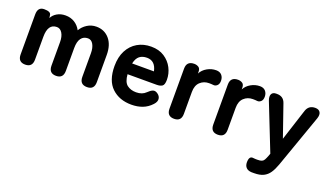

<svg xmlns="http://www.w3.org/2000/svg" viewBox="-66 -939 2706 1579"><g transform="rotate(20 1287.0 -149.5)"><path d="M121 0Q58 0 58 -66V-416Q58 -482 114 -482Q170 -482 174 -455L178 -428Q192 -457 223.5 -475.5Q255 -494 297 -494Q342 -494 376.5 -472.5Q411 -451 431 -413Q451 -448 487 -471Q523 -494 567 -494Q637 -494 681 -443.5Q725 -393 725 -304V-66Q725 0 662 0Q598 0 598 -66V-273Q598 -320 581 -350Q564 -380 534 -380Q496 -380 475 -351.5Q454 -323 454 -266V-66Q454 0 391 0Q328 0 328 -66V-273Q328 -320 310 -350Q292 -380 262 -380Q184 -380 184 -266V-66Q184 0 121 0Z M1054 11Q948 11 882 -51.5Q816 -114 816 -241Q816 -320 845.5 -376.5Q875 -433 927 -463.5Q979 -494 1047 -494Q1115 -494 1162.5 -463Q1210 -432 1235 -383.5Q1260 -335 1260 -281Q1260 -238 1243 -226Q1226 -214 1194 -214H940Q945 -147 976.5 -122.5Q1008 -98 1056 -98Q1109 -98 1140 -129Q1163 -152 1182.5 -159Q1202 -166 1224 -150Q1247 -134 1249.5 -109.5Q1252 -85 1228 -59Q1194 -22 1150.5 -5.5Q1107 11 1054 11ZM945 -310H1136Q1118 -396 1045 -396Q1005 -396 980 -376Q955 -356 945 -310Z M1424 0Q1361 0 1361 -66V-416Q1361 -482 1427 -482Q1448 -482 1465 -471.5Q1482 -461 1482 -432V-417Q1500 -452 1537 -473Q1574 -494 1615 -494Q1647 -494 1664 -474.5Q1681 -455 1681 -425Q1681 -397 1666 -383.5Q1651 -370 1634 -372Q1626 -373 1616.5 -373.5Q1607 -374 1596 -374Q1550 -374 1518.5 -344.5Q1487 -315 1487 -258V-66Q1487 0 1424 0Z M1807 0Q1744 0 1744 -66V-416Q1744 -482 1810 -482Q1831 -482 1848 -471.5Q1865 -461 1865 -432V-417Q1883 -452 1920 -473Q1957 -494 1998 -494Q2030 -494 2047 -474.5Q2064 -455 2064 -425Q2064 -397 2049 -383.5Q2034 -370 2017 -372Q2009 -373 1999.5 -373.5Q1990 -374 1979 -374Q1933 -374 1901.5 -344.5Q1870 -315 1870 -258V-66Q1870 0 1807 0Z M2196 195H2172Q2141 193 2125.5 176Q2110 159 2110 131Q2110 75 2146 80Q2155 81 2164 81.5Q2173 82 2182 82Q2209 82 2222 76.5Q2235 71 2242.5 57.5Q2250 44 2259 21L2267 -1L2107 -406Q2094 -441 2104 -461.5Q2114 -482 2143 -482H2151Q2208 -482 2226 -429L2322 -152L2411 -428Q2429 -482 2486 -482Q2518 -482 2530 -461.5Q2542 -441 2530 -406L2366 58Q2350 103 2329.5 133.5Q2309 164 2277.5 179.5Q2246 195 2196 195Z"/></g></svg>

Font: Zen Maru Gothic Black
Style: Regular
Weight: 900
Designer: Yoshimichi Ohira
Foundry: Positype
Version: Version 1.001